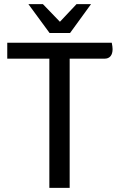

<svg xmlns="http://www.w3.org/2000/svg" viewBox="-20 -906 574 926"><path d="M523 -669Q523 -647 513 -635Q503 -623 484 -623H316V0H218V-623H15V-700H519Q523 -680 523 -669ZM117 -886H187L269 -801L349 -886H419L318 -747H219Z"/></svg>

Font: Krub Medium
Style: Regular
Weight: 500
Designer: Ekaluck Peanpanawate
Foundry: Cadson Demak Co.,Ltd.
Version: Version 1.000; ttfautohint (v1.6)